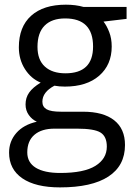

<svg xmlns="http://www.w3.org/2000/svg" viewBox="-20 -565 588 825"><path d="M523.9 -535.2V-483.9L424.8 -472.2Q438.5 -455.1 449.2 -427.5Q460 -399.9 460 -365.2Q460 -286.6 406.2 -239.7Q352.5 -192.9 258.8 -192.9Q234.9 -192.9 213.9 -196.8Q162.1 -169.4 162.1 -127.9Q162.1 -106 180.2 -95.5Q198.2 -85 242.2 -85H336.9Q423.8 -85 470.5 -48.3Q517.1 -11.7 517.1 58.1Q517.1 147 445.8 193.6Q374.5 240.2 237.8 240.2Q132.8 240.2 75.9 201.2Q19 162.1 19 90.8Q19 42 50.3 6.3Q81.5 -29.3 138.2 -42Q117.7 -51.3 103.8 -70.8Q89.8 -90.3 89.8 -116.2Q89.8 -145.5 105.5 -167.5Q121.1 -189.5 154.8 -210Q113.3 -227.1 87.2 -268.1Q61 -309.1 61 -361.8Q61 -449.7 113.8 -497.3Q166.5 -544.9 263.2 -544.9Q305.2 -544.9 338.9 -535.2ZM97.2 89.8Q97.2 133.3 133.8 155.8Q170.4 178.2 238.8 178.2Q340.8 178.2 389.9 147.7Q439 117.2 439 64.9Q439 21.5 412.1 4.6Q385.3 -12.2 311 -12.2H213.9Q158.7 -12.2 127.9 14.2Q97.2 40.5 97.2 89.8ZM141.1 -363.8Q141.1 -307.6 172.9 -278.8Q204.6 -250 261.2 -250Q379.9 -250 379.9 -365.2Q379.9 -485.8 259.8 -485.8Q202.6 -485.8 171.9 -455.1Q141.1 -424.3 141.1 -363.8Z"/></svg>

Font: f06041945
Style: Regular
Weight: 400
Foundry: Ascender Corporation
Version: Version 1.10